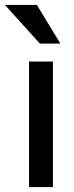

<svg xmlns="http://www.w3.org/2000/svg" viewBox="-53 -760 300 780"><path d="M65 0V-510H162V0ZM109 -583 -33 -740H97L192 -583Z"/></svg>

Font: Instrument Sans SemiCondensed Medium
Style: Regular
Weight: 500
Width: 4
Designer: Rodrigo Fuenzalida
Foundry: fragTYPE
Version: Version 1.000;gftools[0.9.28]